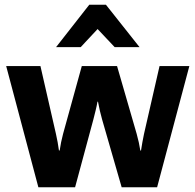

<svg xmlns="http://www.w3.org/2000/svg" viewBox="-20 -796 829 816"><path d="M6.3 -515.1H151.9L217.8 -226.8Q221.9 -207.5 225 -191.5Q228 -175.5 230.5 -156.5H233.6Q236.6 -175.5 239.7 -191.5Q242.9 -207.5 248 -226.8L327.6 -515.1H477.5L561 -226.6Q566.4 -207.3 569.8 -191.3Q573.2 -175.3 576.4 -156.2H579.3Q582.3 -175.3 585.1 -191.3Q587.9 -207.3 592 -226.6L658 -515.1H784.7L647.7 0H497.1L414.1 -287.8Q408.9 -306.4 404.3 -325.8Q399.7 -345.2 396.5 -363.8H394.3Q391.1 -345.2 386.2 -325.7Q381.3 -306.2 376.7 -287.8L299.1 0H143.1ZM430.2 -775.9 573 -595.7H467.3L394.8 -672.6L323 -595.7H218.3L359.4 -775.9Z"/></svg>

Font: RobotoFlex
Style: Regular
Weight: 400
Designer: Berlow after Robertson
Foundry: Google
Version: Version 2.136